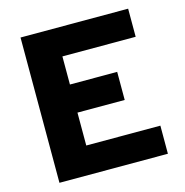

<svg xmlns="http://www.w3.org/2000/svg" viewBox="-104 -795 857 891"><g transform="rotate(-15 325.0 -349.0)"><path d="M73 0V-698H590V-563H238V-428H465V-293H238V-135H594V0Z"/></g></svg>

Font: Azeret Mono
Style: Bold
Weight: 700
Designer: Martin Vácha
Foundry: Displaay
Version: Version 1.002